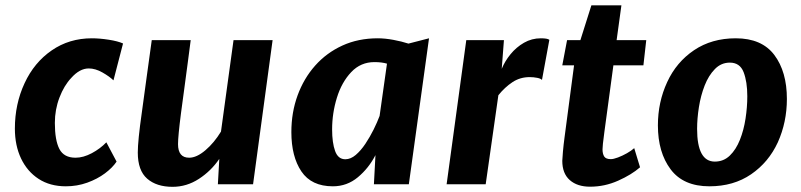

<svg xmlns="http://www.w3.org/2000/svg" viewBox="-20 -712 3097 742"><path d="M234.5 8Q173.5 8 129.5 -20.5Q85.5 -49 61.5 -99.2Q37.5 -149.5 37.5 -215Q37.5 -310 75 -390.5Q112 -470.5 179.8 -517.2Q247.5 -564 335 -564Q364.5 -564 400 -558.5Q435.5 -553 455.5 -544L418.5 -401.5Q403 -416.5 375.8 -432Q348.5 -447.5 323 -447.5Q288 -447.5 255.5 -411Q227.5 -381.5 209.8 -335Q192 -288.5 192 -237Q192 -170 209.5 -136.2Q227 -102.5 272 -102.5Q302 -102.5 334.8 -120Q367.5 -137.5 391 -162L430.5 -87.5Q415 -64 385.5 -42Q356 -20 317 -6Q278 8 234.5 8Z M647 10Q585 10 548.8 -21.5Q512.5 -53 512.5 -122.5Q512.5 -168 528 -276.5Q537 -342.5 547 -415.8Q557 -489 566.5 -557H717Q712.5 -522 705.8 -471.2Q699 -420.5 692 -367.8Q685 -315 679.5 -275Q668 -185.5 668 -155Q668 -102.5 711 -102.5Q740 -102.5 774 -131.5Q808 -160.5 834 -203.5L882.5 -557H1033.5L958 0H822L827.5 -98Q796 -51.5 748.8 -20.8Q701.5 10 647 10Z M1266.5 8Q1183.5 8 1144.8 -49.5Q1106 -107 1106 -201.5Q1106 -277.5 1130 -343.2Q1154 -409 1198 -458.5Q1242 -508 1303.2 -536Q1364.5 -564 1440 -564Q1467.5 -564 1500 -558Q1532.5 -552 1558.5 -543.5L1638 -564L1560 0H1425L1431 -112.5Q1405 -62 1363 -27Q1321 8 1266.5 8ZM1314.5 -96.5Q1335 -96.5 1354.8 -113.2Q1374.5 -130 1392 -156.2Q1409.5 -182.5 1423.8 -211.2Q1438 -240 1447 -264L1475.5 -466Q1455.5 -472 1427 -472Q1374 -472 1337.5 -433.5Q1300.5 -394.5 1282 -334.5Q1263.5 -274.5 1263.5 -212Q1263.5 -160.5 1275 -128.5Q1286.5 -96.5 1314.5 -96.5Z M1706 0 1782 -557H1927.5L1919 -446Q1931 -475.5 1953 -502.5Q1975 -529.5 2005 -546.8Q2035 -564 2070 -564Q2096 -564 2103 -558L2074.5 -403Q2070 -408.5 2056 -411.2Q2042 -414 2027 -414Q1990 -414 1960.5 -394.5Q1931 -375 1906 -344L1857 0Z M2260.5 9.5Q2211 9.5 2182 -16Q2153 -41.5 2153 -90.5Q2153 -98.5 2155.5 -126Q2158 -153.5 2161.5 -179.5L2198.5 -459.5H2153L2171.5 -557H2223L2265.5 -691.5H2381.5L2363 -557H2477.5L2466.5 -459.5H2350.5Q2337 -358 2328.5 -296.8Q2320 -235.5 2315.8 -203Q2311.5 -170.5 2310 -156.5Q2308.5 -142.5 2308.5 -135Q2308.5 -117.5 2315 -107.2Q2321.5 -97 2340.5 -97Q2351 -97 2368.2 -103.5Q2385.5 -110 2402.8 -119.8Q2420 -129.5 2431 -139.5L2453.5 -65.5Q2421 -37 2369 -13.8Q2317 9.5 2260.5 9.5Z M2721.5 8Q2621 8 2571.8 -57.5Q2522.5 -123 2522.5 -227.5Q2522.5 -317.5 2558.5 -395Q2594 -472 2662.2 -518Q2730.5 -564 2823.5 -564Q2924 -564 2972.5 -499.5Q3021 -435 3021 -329.5Q3021 -240 2986 -162Q2950.5 -85 2882.8 -38.5Q2815 8 2721.5 8ZM2742.5 -87.5Q2776.5 -87.5 2800.5 -110.8Q2824.5 -134 2839.5 -171.8Q2854.5 -209.5 2861.2 -253.8Q2868 -298 2868 -340Q2868 -396 2853.8 -433Q2839.5 -470 2800.5 -470Q2767 -470 2742.8 -445.2Q2718.5 -420.5 2703.2 -381.5Q2688 -342.5 2681 -298Q2674 -253.5 2674 -214Q2674 -87.5 2742.5 -87.5Z"/></svg>

Font: Merriweather Sans Italic
Style: Bold
Weight: 700
Italic angle: -7.5°
Designer: Eben Sorkin
Foundry: Eben Sorkin
Version: Version 1.008; ttfautohint (v1.7.19-72a1) -l 8 -r 50 -G 200 